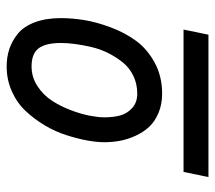

<svg xmlns="http://www.w3.org/2000/svg" viewBox="-54 -698 634 565"><g transform="rotate(-90 262.5 -416.0)"><path d="M126 -425.8Q126 -447.8 131.1 -475.8Q136.2 -503.9 146.7 -536.9Q157.2 -569.8 175.5 -600.6Q193.8 -631.3 217.5 -656.7Q241.2 -682.1 275.4 -697.5Q309.6 -712.9 349.1 -712.9Q376.5 -712.9 400.1 -705.1Q423.8 -697.3 445.1 -680.2Q466.3 -663.1 478.8 -630.4Q491.2 -597.7 491.2 -553.2Q491.2 -520.5 485.4 -484.4Q479.5 -448.2 463.9 -406.5Q448.2 -364.7 424.3 -332Q400.4 -299.3 360.1 -277.3Q319.8 -255.4 269 -255.4Q237.8 -255.4 212.6 -265.9Q187.5 -276.4 171.6 -293.2Q155.8 -310.1 145.3 -332.8Q134.8 -355.5 130.4 -378.4Q126 -401.4 126 -425.8ZM269 -328.6Q297.4 -328.6 321.3 -340.1Q345.2 -351.6 360.8 -371.1Q376.5 -390.6 388.2 -413.8Q399.9 -437 406 -463.1Q412.1 -489.3 415 -511.5Q418 -533.7 418 -553.2Q418 -598.6 402.1 -619.1Q386.2 -639.6 349.1 -639.6Q317.4 -639.6 291 -622.3Q264.6 -605 248 -579.3Q231.4 -553.7 220 -523.2Q208.5 -492.7 203.9 -467.8Q199.2 -442.9 199.2 -425.8Q199.2 -399.4 204.6 -379.2Q210 -358.9 226.3 -343.8Q242.7 -328.6 269 -328.6ZM457.5 -192.4 442.4 -119.1H23.4L38.6 -192.4Z"/></g></svg>

Font: Anka/Coder Condensed
Style: Italic
Weight: 400
Width: 4
Italic angle: -12°
Monospace: yes
Version: Version 001.100